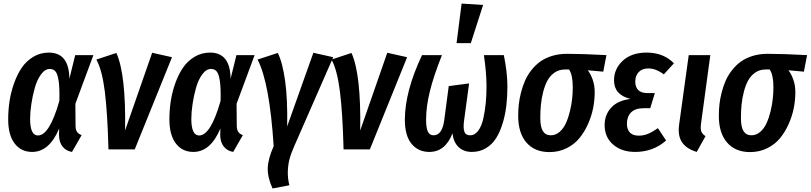

<svg xmlns="http://www.w3.org/2000/svg" viewBox="-20 -838 4547 1077"><path d="M253.9 -543Q367.7 -543 369.1 -396L401.9 -528.8H503.9L402.8 -255.9L403.8 -130.9Q404.3 -109.4 412.6 -97.7Q420.9 -85.9 438 -80.1L383.8 14.2Q350.6 8.8 331.1 -15.6Q311.5 -40 311 -81.1L312 -117.2Q256.8 14.2 160.2 14.2Q98.6 14.2 62.3 -33Q25.9 -80.1 25.9 -168.9Q25.9 -219.2 33.4 -269.8Q41 -320.3 58.6 -370.1Q76.2 -419.9 101.8 -457.8Q127.4 -495.6 166.7 -519.3Q206.1 -543 253.9 -543ZM259.8 -451.2Q232.4 -451.2 210.2 -420.9Q188 -390.6 175.3 -345.5Q162.6 -300.3 155.8 -254.4Q148.9 -208.5 148.9 -170.9Q148.9 -78.1 192.9 -78.1Q257.8 -78.1 313 -272Q314.9 -341.8 309.3 -381.6Q303.7 -421.4 292 -436.3Q280.3 -451.2 259.8 -451.2Z M632.8 -541Q687 -420.4 681.6 -106L833.5 -542L944.8 -517.1L735.8 0H588.4Q583 -204.6 567.9 -325.2Q552.7 -445.8 520.5 -503.9Z M1158.2 -543Q1272 -543 1273.4 -396L1306.2 -528.8H1408.2L1307.1 -255.9L1308.1 -130.9Q1308.6 -109.4 1316.9 -97.7Q1325.2 -85.9 1342.3 -80.1L1288.1 14.2Q1254.9 8.8 1235.4 -15.6Q1215.8 -40 1215.3 -81.1L1216.3 -117.2Q1161.1 14.2 1064.5 14.2Q1002.9 14.2 966.6 -33Q930.2 -80.1 930.2 -168.9Q930.2 -219.2 937.7 -269.8Q945.3 -320.3 962.9 -370.1Q980.5 -419.9 1006.1 -457.8Q1031.7 -495.6 1071 -519.3Q1110.4 -543 1158.2 -543ZM1164.1 -451.2Q1136.7 -451.2 1114.5 -420.9Q1092.3 -390.6 1079.6 -345.5Q1066.9 -300.3 1060.1 -254.4Q1053.2 -208.5 1053.2 -170.9Q1053.2 -78.1 1097.2 -78.1Q1162.1 -78.1 1217.3 -272Q1219.2 -341.8 1213.6 -381.6Q1208 -421.4 1196.3 -436.3Q1184.6 -451.2 1164.1 -451.2Z M1538.1 -541Q1564.5 -489.3 1579.1 -386Q1593.8 -282.7 1590.8 -128.9L1737.8 -542L1849.1 -517.1L1630.9 -19Q1612.3 22.9 1604 54.4Q1595.7 85.9 1594.5 123.5Q1593.3 161.1 1603 201.2L1508.8 219.2Q1480 155.8 1481.9 104Q1483.9 52.2 1515.1 -18.1Q1492.2 -374.5 1424.8 -503.9Z M1951.7 -541Q2005.9 -420.4 2000.5 -106L2152.3 -542L2263.7 -517.1L2054.7 0H1907.2Q1901.9 -204.6 1886.7 -325.2Q1871.6 -445.8 1839.4 -503.9Z M2569.3 -817.9 2689.9 -810.1 2621.1 -596.2H2541ZM2388.2 14.2Q2326.2 14.2 2288.6 -31.2Q2251 -76.7 2251 -166Q2251 -324.7 2347.2 -528.8H2459Q2412.6 -412.1 2391.4 -326.4Q2370.1 -240.7 2370.1 -166Q2370.1 -120.1 2380.1 -99.6Q2390.1 -79.1 2412.1 -79.1Q2460.9 -79.1 2472.2 -166L2497.1 -355L2611.3 -370.1L2583 -160.2Q2577.6 -120.1 2584.7 -99.6Q2591.8 -79.1 2617.2 -79.1Q2644 -79.1 2663.1 -105.5Q2682.1 -131.8 2691.7 -175.8Q2701.2 -219.7 2705.1 -263.4Q2709 -307.1 2709 -355Q2709 -428.7 2694.3 -528.8H2806.2Q2826.2 -430.7 2826.2 -353Q2826.2 -296.9 2820.3 -246.1Q2814.5 -195.3 2799.8 -147Q2785.2 -98.6 2763.2 -63.5Q2741.2 -28.3 2706.3 -7.1Q2671.4 14.2 2627 14.2Q2581.1 14.2 2552.5 -12.9Q2523.9 -40 2518.1 -89.8Q2477.5 14.2 2388.2 14.2Z M3062 15.1Q2979.5 15.1 2933.1 -38.3Q2886.7 -91.8 2886.7 -188Q2886.7 -220.7 2890.1 -252.4Q2893.6 -284.2 2902.6 -319.3Q2911.6 -354.5 2925 -385.3Q2938.5 -416 2960.4 -444.1Q2982.4 -472.2 3010 -492.2Q3037.6 -512.2 3076.2 -524.2Q3114.7 -536.1 3160.6 -536.1Q3247.1 -536.1 3381.8 -528.8L3363.8 -436L3276.9 -443.8Q3292.5 -424.8 3304.2 -392.3Q3315.9 -359.9 3315.9 -320.8Q3315.9 -276.9 3307.1 -231.9Q3298.3 -187 3278.3 -142.1Q3258.3 -97.2 3229.7 -62.5Q3201.2 -27.8 3157.7 -6.3Q3114.3 15.1 3062 15.1ZM3069.8 -79.1Q3097.2 -79.1 3119.1 -98.4Q3141.1 -117.7 3154.5 -147.2Q3168 -176.8 3177 -214.1Q3186 -251.5 3189.5 -284.9Q3192.9 -318.4 3192.9 -348.1Q3192.9 -418 3171.9 -448.2H3148.9Q3116.2 -448.2 3091.3 -431.2Q3066.4 -414.1 3051.5 -387.2Q3036.6 -360.4 3027.1 -323.2Q3017.6 -286.1 3014.2 -250.5Q3010.7 -214.8 3010.7 -175.8Q3010.7 -125.5 3025.4 -102.3Q3040 -79.1 3069.8 -79.1Z M3542.5 14.2Q3466.8 14.2 3419.2 -27.1Q3371.6 -68.4 3371.6 -136.2Q3371.6 -193.8 3408 -233.9Q3444.3 -273.9 3516.6 -283.2Q3424.3 -305.7 3424.3 -387.2Q3424.3 -452.1 3473.6 -497.6Q3522.9 -543 3607.4 -543Q3701.7 -543 3760.3 -482.9L3703.6 -420.9Q3659.2 -454.1 3616.7 -454.1Q3581.5 -454.1 3562.5 -433.3Q3543.5 -412.6 3543.5 -380.9Q3543.5 -315.9 3612.3 -315.9H3653.3L3627.4 -231H3591.3Q3543 -231 3519.8 -207.3Q3496.6 -183.6 3496.6 -144Q3496.6 -112.3 3513.2 -94.7Q3529.8 -77.1 3562.5 -77.1Q3590.8 -77.1 3615.2 -87.4Q3639.6 -97.7 3670.4 -119.1L3716.3 -49.8Q3644.5 14.2 3542.5 14.2Z M3964.4 -528.8 3912.6 -147Q3908.2 -117.2 3913.6 -101.8Q3918.9 -86.4 3937.5 -74.2L3888.2 14.2Q3830.1 -3.4 3805.4 -40.5Q3780.8 -77.6 3789.6 -140.1L3843.3 -528.8Z M4187.5 15.1Q4105 15.1 4058.6 -38.3Q4012.2 -91.8 4012.2 -188Q4012.2 -220.7 4015.6 -252.4Q4019 -284.2 4028.1 -319.3Q4037.1 -354.5 4050.5 -385.3Q4064 -416 4085.9 -444.1Q4107.9 -472.2 4135.5 -492.2Q4163.1 -512.2 4201.7 -524.2Q4240.2 -536.1 4286.1 -536.1Q4372.6 -536.1 4507.3 -528.8L4489.3 -436L4402.3 -443.8Q4418 -424.8 4429.7 -392.3Q4441.4 -359.9 4441.4 -320.8Q4441.4 -276.9 4432.6 -231.9Q4423.8 -187 4403.8 -142.1Q4383.8 -97.2 4355.2 -62.5Q4326.7 -27.8 4283.2 -6.3Q4239.7 15.1 4187.5 15.1ZM4195.3 -79.1Q4222.7 -79.1 4244.6 -98.4Q4266.6 -117.7 4280 -147.2Q4293.5 -176.8 4302.5 -214.1Q4311.5 -251.5 4314.9 -284.9Q4318.4 -318.4 4318.4 -348.1Q4318.4 -418 4297.4 -448.2H4274.4Q4241.7 -448.2 4216.8 -431.2Q4191.9 -414.1 4177 -387.2Q4162.1 -360.4 4152.6 -323.2Q4143.1 -286.1 4139.6 -250.5Q4136.2 -214.8 4136.2 -175.8Q4136.2 -125.5 4150.9 -102.3Q4165.5 -79.1 4195.3 -79.1Z"/></svg>

Font: Fira Sans Compressed Medium
Style: Italic
Weight: 500
Width: 3
Italic angle: -8°
Designer: Carrois Corporate & Edenspiekermann AG
Foundry: Carrois Corporate GbR & Edenspiekermann AG
Version: Version 4.203;PS 004.203;hotconv 1.0.88;makeotf.lib2.5.64775